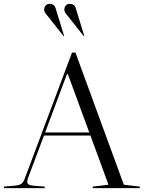

<svg xmlns="http://www.w3.org/2000/svg" viewBox="-55 -980 748 1000"><path d="M673 -8V0H428V-8L510 -18L416 -274H174L91 -53Q87 -42 87 -35Q87 -24 93.5 -19.5Q100 -15 117 -13L178 -8V0H-35V-8L21 -13Q46 -15 56.5 -23Q67 -31 75 -53L320 -706H338L590 -18ZM410 -290 298 -595H294L180 -290ZM276 -792 211 -874 197 -892Q184 -907 179.5 -914.5Q175 -922 175 -929Q175 -942 182.5 -951Q190 -960 203 -960Q227 -960 234 -939L279 -793ZM381 -792 316 -874 302 -892Q289 -907 284.5 -914.5Q280 -922 280 -929Q280 -942 287.5 -951Q295 -960 308 -960Q332 -960 339 -939L384 -793Z"/></svg>

Font: Libre Caslon Display
Style: Regular
Weight: 400
Designer: Pablo Impallari, Rodrigo Fuenzalida
Foundry: Pablo Impallari, Rodrigo Fuenzalida
Version: Version 1.100; ttfautohint (v1.6) -l 8 -r 50 -G 200 -x 14 -D